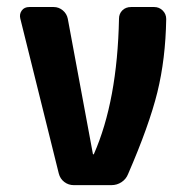

<svg xmlns="http://www.w3.org/2000/svg" viewBox="-20 -540 540 560"><path d="M429.7 -519.5Q444.3 -519.5 454.6 -509.3Q464.8 -499 464.8 -484.4Q462.9 -368.2 439 -271Q415 -173.8 353.5 -32.2Q347.7 -17.6 334.5 -8.8Q321.3 0 304.7 0H195.3Q179.7 0 167.5 -9.3Q155.3 -18.6 151.4 -34.2L39.1 -486.3Q36.1 -499 43.5 -509.3Q50.8 -519.5 65.4 -519.5H136.7Q151.4 -519.5 163.1 -509.8Q174.8 -500 177.7 -485.4L251 -90.8Q251 -89.8 252 -89.8Q253.9 -89.8 253.9 -90.8Q322.3 -246.1 327.1 -485.4Q327.1 -500 336.9 -509.8Q346.7 -519.5 362.3 -519.5Z"/></svg>

Font: Rounded-L Mgen+ 1m bold
Style: Bold
Weight: 700
Designer: [Source Han Sans]
Ryoko NISHIZUKA  (kana & ideographs); Paul D. Hunt (Latin, Greek & Cyrillic); Wenlong ZHANG  (bopomofo
Version: Version 1.059.20150602